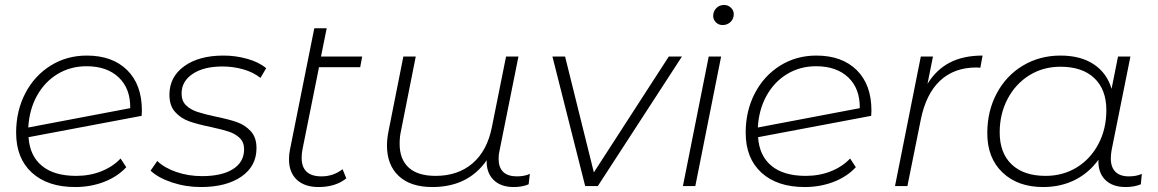

<svg xmlns="http://www.w3.org/2000/svg" viewBox="-20 -750 4667 774"><path d="M552 -304 551 -283 95 -197Q100 -122 149 -81.5Q198 -41 287 -41Q342 -41 388.5 -59.5Q435 -78 466 -111L489 -76Q454 -38 400 -17Q346 4 283 4Q172 4 108.5 -54Q45 -112 45 -215Q45 -303 82 -374Q119 -445 184 -485.5Q249 -526 330 -526Q433 -526 492.5 -467.5Q552 -409 552 -304ZM94 -236 505 -314Q506 -393 458.5 -438Q411 -483 329 -483Q264 -483 212 -451.5Q160 -420 129 -364Q98 -308 94 -236Z M587 -62 614 -101Q643 -73 691.5 -56.5Q740 -40 794 -40Q875 -40 919.5 -68.5Q964 -97 964 -148Q964 -177 946 -194Q928 -211 902 -219.5Q876 -228 830 -238Q776 -249 742.5 -261Q709 -273 686 -298.5Q663 -324 663 -368Q663 -440 722.5 -483Q782 -526 881 -526Q931 -526 978 -512.5Q1025 -499 1053 -475L1030 -436Q1001 -459 960.5 -470.5Q920 -482 877 -482Q801 -482 756.5 -452Q712 -422 712 -373Q712 -343 730 -325.5Q748 -308 775.5 -299Q803 -290 849 -280Q903 -269 935.5 -257.5Q968 -246 991 -221Q1014 -196 1014 -153Q1014 -80 953 -38Q892 4 790 4Q729 4 673.5 -14.5Q618 -33 587 -62Z M1200 -151Q1196 -132 1196 -114Q1196 -39 1276 -39Q1324 -39 1361 -68L1376 -31Q1333 4 1264 4Q1208 4 1176.5 -25.5Q1145 -55 1145 -108Q1145 -128 1149 -147L1247 -636H1297L1274 -522H1440L1432 -479H1266Z M2116 -49 2111 -7Q2086 4 2051 4Q1998 4 1969 -25.5Q1940 -55 1942 -104Q1867 4 1723 4Q1635 4 1587.5 -40.5Q1540 -85 1540 -163Q1540 -190 1546 -220L1606 -522H1656L1596 -220Q1591 -198 1591 -170Q1591 -108 1627.5 -74.5Q1664 -41 1736 -41Q1826 -41 1885 -91.5Q1944 -142 1963 -238L2020 -522H2070L1994 -144Q1990 -128 1990 -110Q1990 -75 2008.5 -57Q2027 -39 2064 -39Q2094 -39 2116 -49Z M2729 -522 2390 0H2339L2207 -522H2258L2374 -55L2676 -522Z M2837 -522H2887L2783 0H2733ZM2855 -686Q2855 -704 2867.5 -717Q2880 -730 2899 -730Q2915 -730 2926.5 -719Q2938 -708 2938 -693Q2938 -674 2925 -661.5Q2912 -649 2893 -649Q2877 -649 2866 -660Q2855 -671 2855 -686Z M3493 -304 3492 -283 3036 -197Q3041 -122 3090 -81.5Q3139 -41 3228 -41Q3283 -41 3329.5 -59.5Q3376 -78 3407 -111L3430 -76Q3395 -38 3341 -17Q3287 4 3224 4Q3113 4 3049.5 -54Q2986 -112 2986 -215Q2986 -303 3023 -374Q3060 -445 3125 -485.5Q3190 -526 3271 -526Q3374 -526 3433.5 -467.5Q3493 -409 3493 -304ZM3035 -236 3446 -314Q3447 -393 3399.5 -438Q3352 -483 3270 -483Q3205 -483 3153 -451.5Q3101 -420 3070 -364Q3039 -308 3035 -236Z M3941 -526 3932 -477 3916 -478Q3827 -478 3770 -425Q3713 -372 3692 -268L3638 0H3588L3692 -522H3741L3719 -412Q3754 -469 3808.5 -497.5Q3863 -526 3941 -526Z M4583 -49 4579 -7Q4552 4 4518 4Q4464 4 4435 -25.5Q4406 -55 4408 -106Q4370 -53 4313 -24.5Q4256 4 4185 4Q4083 4 4021.5 -54.5Q3960 -113 3960 -213Q3960 -302 3998 -373.5Q4036 -445 4103.5 -485.5Q4171 -526 4255 -526Q4336 -526 4389 -491Q4442 -456 4461 -392L4487 -522H4537L4461 -144Q4458 -126 4458 -111Q4458 -76 4476.5 -57.5Q4495 -39 4531 -39Q4561 -39 4583 -49ZM4440 -306Q4440 -389 4391.5 -435Q4343 -481 4255 -481Q4185 -481 4129.5 -446.5Q4074 -412 4042 -351.5Q4010 -291 4010 -216Q4010 -133 4058.5 -87Q4107 -41 4195 -41Q4265 -41 4320.5 -75Q4376 -109 4408 -169.5Q4440 -230 4440 -306Z"/></svg>

Font: Montserrat Alternates Light
Style: Italic
Weight: 300
Italic angle: -11.3°
Designer: Julieta Ulanovsky
Foundry: Julieta Ulanovsky
Version: Version 7.200